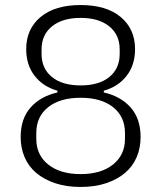

<svg xmlns="http://www.w3.org/2000/svg" viewBox="-20 -730 640 762"><path d="M300 12Q243 12 198.5 -3Q154 -18 123.5 -44Q93 -70 77.5 -106.5Q62 -143 62 -186Q62 -259 101.5 -303.5Q141 -348 208 -363V-370Q151 -386 117.5 -429Q84 -472 84 -535Q84 -615 141 -662.5Q198 -710 300 -710Q402 -710 459 -662.5Q516 -615 516 -535Q516 -472 482.5 -429Q449 -386 392 -370V-363Q459 -348 498.5 -303.5Q538 -259 538 -186Q538 -143 522.5 -106.5Q507 -70 476.5 -44Q446 -18 401.5 -3Q357 12 300 12ZM300 -39Q381 -39 428.5 -77Q476 -115 476 -179V-202Q476 -267 429 -304.5Q382 -342 300 -342Q218 -342 171 -304.5Q124 -267 124 -202V-179Q124 -115 171.5 -77Q219 -39 300 -39ZM300 -391Q373 -391 414 -424.5Q455 -458 455 -516V-534Q455 -592 413.5 -625.5Q372 -659 300 -659Q228 -659 186.5 -625.5Q145 -592 145 -534V-516Q145 -458 186 -424.5Q227 -391 300 -391Z"/></svg>

Font: IBM Plex Mono Light
Style: Regular
Weight: 300
Monospace: yes
Designer: Mike Abbink, Paul van der Laan, Pieter van Rosmalen
Foundry: Bold Monday
Version: Version 2.3